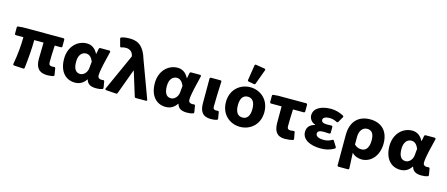

<svg xmlns="http://www.w3.org/2000/svg" viewBox="-55 -1458 5404 2319"><g transform="rotate(15 2647.0 -298.0)"><path d="M374 -153.3C374 -54.7 411.1 10.7 520.5 10.7C550.8 10.7 577.1 6.8 595.7 2C605.5 -1 608.4 -7.8 607.4 -16.6L594.7 -93.8C592.8 -104.5 586.9 -108.4 577.1 -107.4C568.4 -106.4 561.5 -105.5 555.7 -105.5C526.4 -105.5 510.7 -115.2 510.7 -147.5C510.7 -168 511.7 -278.3 517.6 -358.4H594.7C604.5 -358.4 610.4 -364.3 610.4 -374V-456.1C610.4 -465.8 604.5 -471.7 594.7 -471.7H91.8L32.2 -466.8C22.5 -465.8 17.6 -460.9 17.6 -451.2V-374C17.6 -364.3 23.4 -358.4 33.2 -358.4H126C126 -260.7 115.2 -137.7 92.8 -16.6C90.8 -5.9 96.7 0 106.4 1L219.7 7.8C229.5 8.8 236.3 3.9 237.3 -5.9C251 -126 261.7 -252 261.7 -358.4H377.9C377.9 -282.2 374 -179.7 374 -153.3Z M668 -234.4C668 -81.1 747.1 10.7 867.2 10.7C924.8 10.7 970.7 -13.7 1004.9 -65.4H1008.8C1025.4 -8.8 1066.4 10.7 1134.8 10.7C1166 10.7 1190.4 6.8 1209 0C1217.8 -2.9 1220.7 -9.8 1219.7 -18.6L1207 -94.7C1205.1 -105.5 1198.2 -108.4 1188.5 -107.4C1182.6 -106.4 1176.8 -105.5 1170.9 -105.5C1144.5 -105.5 1123 -116.2 1123 -148.4C1123 -215.8 1158.2 -348.6 1183.6 -454.1C1185.5 -464.8 1180.7 -471.7 1169.9 -471.7H1058.6C1049.8 -471.7 1043 -466.8 1041 -458L1028.3 -392.6H1024.4C992.2 -457 943.4 -484.4 887.7 -484.4C772.5 -484.4 668 -389.6 668 -234.4ZM992.2 -205.1C988.3 -150.4 946.3 -106.4 902.3 -106.4C849.6 -106.4 817.4 -145.5 817.4 -236.3C817.4 -328.1 863.3 -364.3 910.2 -364.3C950.2 -364.3 978.5 -337.9 1000 -287.1Z M1257.8 1 1381.8 9.8C1390.6 10.7 1397.5 6.8 1400.4 -2L1514.6 -312.5H1518.6L1611.3 -12.7C1614.3 -3.9 1620.1 0 1628.9 0H1752.9C1763.7 0 1769.5 -5.9 1765.6 -17.6L1595.7 -477.5C1553.7 -617.2 1489.3 -675.8 1375 -675.8C1324.2 -675.8 1296.9 -670.9 1269.5 -661.1C1260.7 -658.2 1256.8 -650.4 1259.8 -641.6L1283.2 -554.7C1286.1 -543.9 1293.9 -542 1303.7 -545.9C1319.3 -551.8 1335.9 -554.7 1358.4 -554.7C1399.4 -554.7 1437.5 -532.2 1448.2 -486.3L1451.2 -472.7L1246.1 -17.6C1241.2 -7.8 1247.1 0 1257.8 1Z M1802.7 -234.4C1802.7 -81.1 1881.8 10.7 2002 10.7C2059.6 10.7 2105.5 -13.7 2139.6 -65.4H2143.6C2160.2 -8.8 2201.2 10.7 2269.5 10.7C2300.8 10.7 2325.2 6.8 2343.8 0C2352.5 -2.9 2355.5 -9.8 2354.5 -18.6L2341.8 -94.7C2339.8 -105.5 2333 -108.4 2323.2 -107.4C2317.4 -106.4 2311.5 -105.5 2305.7 -105.5C2279.3 -105.5 2257.8 -116.2 2257.8 -148.4C2257.8 -215.8 2293 -348.6 2318.4 -454.1C2320.3 -464.8 2315.4 -471.7 2304.7 -471.7H2193.4C2184.6 -471.7 2177.7 -466.8 2175.8 -458L2163.1 -392.6H2159.2C2127 -457 2078.1 -484.4 2022.5 -484.4C1907.2 -484.4 1802.7 -389.6 1802.7 -234.4ZM2127 -205.1C2123 -150.4 2081.1 -106.4 2037.1 -106.4C1984.4 -106.4 1952.1 -145.5 1952.1 -236.3C1952.1 -328.1 1998 -364.3 2044.9 -364.3C2085 -364.3 2113.3 -337.9 2134.8 -287.1Z M2426.8 -151.4C2426.8 -53.7 2459 10.7 2567.4 10.7C2600.6 10.7 2623 6.8 2641.6 1C2650.4 -2 2653.3 -8.8 2652.3 -17.6L2639.6 -94.7C2637.7 -104.5 2630.9 -109.4 2621.1 -107.4C2615.2 -106.4 2610.4 -105.5 2605.5 -105.5C2578.1 -105.5 2564.5 -114.3 2564.5 -145.5C2564.5 -217.8 2569.3 -349.6 2574.2 -456.1C2575.2 -465.8 2569.3 -471.7 2559.6 -471.7H2442.4C2432.6 -471.7 2426.8 -465.8 2426.8 -456.1Z M2910.2 -751 2880.9 -563.5C2878.9 -552.7 2883.8 -546.9 2893.6 -544.9L2960.9 -532.2C2969.7 -530.3 2977.5 -534.2 2980.5 -543L3047.9 -726.6C3051.8 -737.3 3047.9 -744.1 3037.1 -746.1L2927.7 -763.7C2918 -765.6 2912.1 -761.7 2910.2 -751ZM2691.4 -236.3C2691.4 -79.1 2805.7 10.7 2931.6 10.7C3057.6 10.7 3171.9 -79.1 3171.9 -236.3C3171.9 -393.6 3057.6 -484.4 2931.6 -484.4C2805.7 -484.4 2691.4 -393.6 2691.4 -236.3ZM3022.5 -236.3C3022.5 -156.2 2994.1 -105.5 2931.6 -105.5C2869.1 -105.5 2840.8 -156.2 2840.8 -236.3C2840.8 -315.4 2869.1 -366.2 2931.6 -366.2C2994.1 -366.2 3022.5 -315.4 3022.5 -236.3Z M3354.5 -153.3C3354.5 -54.7 3388.7 10.7 3492.2 10.7C3528.3 10.7 3561.5 5.9 3589.8 -1C3599.6 -3.9 3603.5 -9.8 3601.6 -19.5L3587.9 -96.7C3585.9 -107.4 3579.1 -111.3 3569.3 -109.4C3554.7 -106.4 3543 -105.5 3530.3 -105.5C3506.8 -105.5 3491.2 -115.2 3491.2 -147.5C3491.2 -200.2 3493.2 -280.3 3497.1 -358.4H3630.9C3640.6 -358.4 3646.5 -364.3 3646.5 -374V-456.1C3646.5 -465.8 3640.6 -471.7 3630.9 -471.7H3281.2L3222.7 -466.8C3212.9 -465.8 3208 -460.9 3208 -451.2V-374C3208 -364.3 3213.9 -358.4 3223.6 -358.4H3354.5Z M3707 -134.8C3707 -38.1 3810.5 10.7 3938.5 10.7C3997.1 10.7 4049.8 2 4108.4 -33.2C4116.2 -39.1 4118.2 -45.9 4113.3 -54.7L4072.3 -121.1C4067.4 -129.9 4059.6 -131.8 4050.8 -126C4016.6 -105.5 3980.5 -98.6 3953.1 -98.6C3885.7 -98.6 3849.6 -117.2 3849.6 -150.4C3849.6 -180.7 3873 -193.4 3925.8 -193.4C3948.2 -193.4 3971.7 -192.4 3994.1 -190.4C4004.9 -189.5 4010.7 -196.3 4010.7 -206.1V-275.4C4010.7 -285.2 4004.9 -291 3994.1 -291C3976.6 -290 3958 -289.1 3941.4 -289.1C3894.5 -289.1 3870.1 -301.8 3870.1 -329.1C3870.1 -354.5 3901.4 -373 3949.2 -373C3981.4 -373 4014.6 -365.2 4043.9 -349.6C4052.7 -344.7 4060.5 -346.7 4065.4 -355.5L4103.5 -421.9C4108.4 -430.7 4106.4 -438.5 4097.7 -443.4C4051.8 -468.8 3995.1 -484.4 3941.4 -484.4C3829.1 -484.4 3727.5 -443.4 3727.5 -347.7C3727.5 -309.6 3752.9 -264.6 3803.7 -250V-246.1C3745.1 -231.4 3707 -198.2 3707 -134.8Z M4192.4 -224.6V152.3C4192.4 162.1 4198.2 168 4208 168H4324.2C4334 168 4339.8 162.1 4338.9 152.3C4335.9 88.9 4333 26.4 4330.1 -40C4365.2 -2 4413.1 10.7 4455.1 10.7C4560.5 10.7 4661.1 -82 4661.1 -244.1C4661.1 -395.5 4574.2 -484.4 4429.7 -484.4C4294.9 -484.4 4192.4 -404.3 4192.4 -224.6ZM4511.7 -242.2C4511.7 -146.5 4470.7 -106.4 4420.9 -106.4C4390.6 -106.4 4360.4 -113.3 4330.1 -142.6V-239.3C4330.1 -315.4 4370.1 -364.3 4424.8 -364.3C4483.4 -364.3 4511.7 -325.2 4511.7 -242.2Z M4736.3 -234.4C4736.3 -81.1 4815.4 10.7 4935.5 10.7C4993.2 10.7 5039.1 -13.7 5073.2 -65.4H5077.1C5093.8 -8.8 5134.8 10.7 5203.1 10.7C5234.4 10.7 5258.8 6.8 5277.3 0C5286.1 -2.9 5289.1 -9.8 5288.1 -18.6L5275.4 -94.7C5273.4 -105.5 5266.6 -108.4 5256.8 -107.4C5251 -106.4 5245.1 -105.5 5239.3 -105.5C5212.9 -105.5 5191.4 -116.2 5191.4 -148.4C5191.4 -215.8 5226.6 -348.6 5252 -454.1C5253.9 -464.8 5249 -471.7 5238.3 -471.7H5127C5118.2 -471.7 5111.3 -466.8 5109.4 -458L5096.7 -392.6H5092.8C5060.5 -457 5011.7 -484.4 4956.1 -484.4C4840.8 -484.4 4736.3 -389.6 4736.3 -234.4ZM5060.5 -205.1C5056.6 -150.4 5014.6 -106.4 4970.7 -106.4C4918 -106.4 4885.7 -145.5 4885.7 -236.3C4885.7 -328.1 4931.6 -364.3 4978.5 -364.3C5018.6 -364.3 5046.9 -337.9 5068.4 -287.1Z"/></g></svg>

Font: Ed Sans Neue
Style: Bold
Weight: 700
Designer: Stephen Hutchings
Version: Version 1.004;PS 001.004;hotconv 1.0.88;makeotf.lib2.5.64775